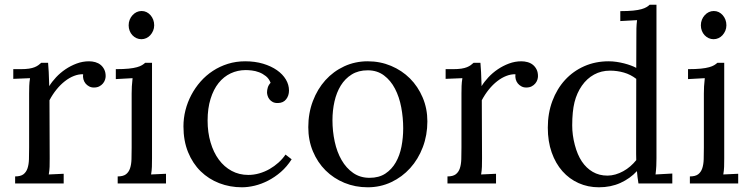

<svg xmlns="http://www.w3.org/2000/svg" viewBox="-20 -775 3171 811"><path d="M331.1 -461.4Q312 -461.9 292.5 -454.3Q272.9 -446.8 254.2 -432.1Q235.4 -417.5 218.8 -397Q202.1 -376.5 189 -351.6L189.9 -106Q189.9 -85.9 189.5 -70.6Q189 -55.2 186 -38.1L249 -41V0H43.9V-29.8Q66.9 -29.8 78.9 -38.8Q90.8 -47.9 96.2 -64Q101.6 -80.1 102.3 -102.5Q103 -125 103 -151.9V-380.4Q103 -396 103.5 -411.9Q104 -427.7 106.9 -444.8L36.1 -441.9V-482.9H66.9Q88.4 -482.9 102.5 -485.1Q116.7 -487.3 126.2 -491.2Q135.7 -495.1 142.1 -499.8Q148.4 -504.4 154.3 -509.8H183.1Q184.6 -494.1 185.8 -470.9Q187 -447.8 188 -411.1Q199.2 -429.7 216.8 -448.5Q234.4 -467.3 256.3 -482.2Q278.3 -497.1 303.7 -506.6Q329.1 -516.1 356 -516.1Q369.6 -516.1 382.6 -512.5Q395.5 -508.8 405 -501Q414.6 -493.2 420.4 -481.4Q426.3 -469.7 426.3 -453.1Q426.3 -446.3 423.6 -438Q420.9 -429.7 414.8 -422.4Q408.7 -415 399.4 -410.2Q390.1 -405.3 376.5 -405.3Q365.2 -405.3 356.2 -410.2Q347.2 -415 341.1 -422.6Q335 -430.2 332.3 -440.2Q329.6 -450.2 331.1 -461.4Z M536.1 -379.9Q536.1 -395.5 536.9 -410.2Q537.6 -424.8 540 -444.8L469.2 -440.9V-482.9Q502 -482.9 523.4 -485.1Q544.9 -487.3 558.6 -491.2Q572.3 -495.1 579.8 -499.8Q587.4 -504.4 593.3 -509.8H622.1V-106Q622.1 -85.9 621.6 -70.6Q621.1 -55.2 618.2 -38.1L681.2 -41V0H477.1V-29.8Q500 -29.8 512 -38.8Q523.9 -47.9 529.3 -64Q534.7 -80.1 535.4 -102.5Q536.1 -125 536.1 -151.9ZM631.3 -668Q631.3 -655.8 626.7 -645Q622.1 -634.3 614.7 -626.2Q607.4 -618.2 597.7 -613.8Q587.9 -609.4 577.1 -609.4Q566.4 -609.4 556.6 -613.8Q546.9 -618.2 539.3 -626.2Q531.7 -634.3 527.6 -645Q523.4 -655.8 523.4 -668Q523.4 -680.7 527.8 -691.7Q532.2 -702.6 539.8 -710.9Q547.4 -719.2 557.1 -723.9Q566.9 -728.5 578.1 -728.5Q589.4 -728.5 598.9 -723.9Q608.4 -719.2 615.7 -710.9Q623 -702.6 627.2 -691.7Q631.3 -680.7 631.3 -668Z M1123 -425.3Q1116.2 -442.9 1103 -453.4Q1089.8 -463.9 1074.5 -469.7Q1059.1 -475.6 1043.7 -477.3Q1028.3 -479 1018.1 -479Q983.9 -479 954.3 -465.1Q924.8 -451.2 903.3 -424.3Q881.8 -397.5 869.4 -357.4Q856.9 -317.4 856.9 -265.6Q856.9 -215.8 869.4 -173.6Q881.8 -131.3 904.3 -100.8Q926.8 -70.3 958.5 -53.2Q990.2 -36.1 1028.8 -36.1Q1052.2 -36.1 1075.2 -42.7Q1098.1 -49.3 1118.7 -61Q1139.2 -72.8 1156.5 -88.4Q1173.8 -104 1186 -122.1L1211.9 -102.1Q1191.9 -70.8 1166.3 -48.6Q1140.6 -26.4 1112.5 -12Q1084.5 2.4 1055.9 9.3Q1027.3 16.1 1002 16.1Q951.2 16.1 906.2 -1.2Q861.3 -18.6 827.6 -51.5Q793.9 -84.5 774.4 -132.3Q754.9 -180.2 754.9 -241.2Q754.9 -275.9 763.4 -309.6Q772 -343.3 788.1 -373.8Q804.2 -404.3 827.1 -430.4Q850.1 -456.5 879.2 -475.6Q908.2 -494.6 942.6 -505.4Q977.1 -516.1 1015.6 -516.1Q1057.1 -516.1 1091.3 -505.9Q1125.5 -495.6 1149.9 -478.5Q1174.3 -461.4 1187.5 -439.2Q1200.7 -417 1200.7 -392.6Q1200.7 -371.1 1188.7 -355.7Q1176.8 -340.3 1154.3 -339.8Q1141.1 -339.4 1132.3 -344Q1123.5 -348.6 1118.2 -355.5Q1112.8 -362.3 1110.4 -370.4Q1107.9 -378.4 1107.9 -384.8Q1107.9 -394.5 1111.1 -405.3Q1114.3 -416 1123 -425.3Z M1533.2 -478Q1493.7 -478 1465.6 -460.4Q1437.5 -442.9 1419.4 -413.6Q1401.4 -384.3 1392.8 -346.2Q1384.3 -308.1 1384.3 -267.1Q1384.3 -220.7 1393.8 -176.8Q1403.3 -132.8 1422.9 -98.9Q1442.4 -64.9 1471.9 -44.4Q1501.5 -23.9 1541 -23.9Q1580.6 -23.9 1607.7 -41.7Q1634.8 -59.6 1651.6 -88.9Q1668.5 -118.2 1675.8 -155.8Q1683.1 -193.4 1683.1 -232.9Q1683.1 -277.8 1674.8 -321.8Q1666.5 -365.7 1648.4 -400.4Q1630.4 -435.1 1601.8 -456.5Q1573.2 -478 1533.2 -478ZM1533.2 -516.1Q1585.9 -516.1 1631.8 -496.8Q1677.7 -477.5 1711.7 -443.6Q1745.6 -409.7 1765.4 -363Q1785.2 -316.4 1785.2 -262.2Q1785.2 -204.1 1765.9 -153.3Q1746.6 -102.5 1712.6 -64.9Q1678.7 -27.3 1632.6 -5.6Q1586.4 16.1 1533.2 16.1Q1480.5 16.1 1434.8 -2.7Q1389.2 -21.5 1355.2 -55.2Q1321.3 -88.9 1301.8 -135.5Q1282.2 -182.1 1282.2 -237.8Q1282.2 -296.9 1301.5 -347.9Q1320.8 -398.9 1354.5 -436.3Q1388.2 -473.6 1434.1 -494.9Q1480 -516.1 1533.2 -516.1Z M2157.2 -461.4Q2138.2 -461.9 2118.7 -454.3Q2099.1 -446.8 2080.3 -432.1Q2061.5 -417.5 2044.9 -397Q2028.3 -376.5 2015.1 -351.6L2016.1 -106Q2016.1 -85.9 2015.6 -70.6Q2015.1 -55.2 2012.2 -38.1L2075.2 -41V0H1870.1V-29.8Q1893.1 -29.8 1905 -38.8Q1917 -47.9 1922.4 -64Q1927.7 -80.1 1928.5 -102.5Q1929.2 -125 1929.2 -151.9V-380.4Q1929.2 -396 1929.7 -411.9Q1930.2 -427.7 1933.1 -444.8L1862.3 -441.9V-482.9H1893.1Q1914.6 -482.9 1928.7 -485.1Q1942.9 -487.3 1952.4 -491.2Q1961.9 -495.1 1968.3 -499.8Q1974.6 -504.4 1980.5 -509.8H2009.3Q2010.7 -494.1 2012 -470.9Q2013.2 -447.8 2014.2 -411.1Q2025.4 -429.7 2043 -448.5Q2060.5 -467.3 2082.5 -482.2Q2104.5 -497.1 2129.9 -506.6Q2155.3 -516.1 2182.1 -516.1Q2195.8 -516.1 2208.7 -512.5Q2221.7 -508.8 2231.2 -501Q2240.7 -493.2 2246.6 -481.4Q2252.4 -469.7 2252.4 -453.1Q2252.4 -446.3 2249.8 -438Q2247.1 -429.7 2241 -422.4Q2234.9 -415 2225.6 -410.2Q2216.3 -405.3 2202.6 -405.3Q2191.4 -405.3 2182.4 -410.2Q2173.3 -415 2167.2 -422.6Q2161.1 -430.2 2158.4 -440.2Q2155.8 -450.2 2157.2 -461.4Z M2752.9 -106Q2752.9 -90.3 2752.2 -74.5Q2751.5 -58.6 2749 -38.1L2819.8 -42V0H2676.8Q2674.3 -14.6 2672.9 -27.3Q2671.4 -40 2670.4 -52.2Q2641.6 -21 2600.8 -2.4Q2560.1 16.1 2509.8 16.1Q2463.4 16.1 2424.1 -1.5Q2384.8 -19 2355.7 -51.8Q2326.7 -84.5 2310.3 -131.1Q2293.9 -177.7 2293.9 -235.8Q2293.9 -296.9 2313.2 -348.4Q2332.5 -399.9 2366.7 -437.3Q2400.9 -474.6 2448 -495.4Q2495.1 -516.1 2550.8 -516.1Q2567.4 -516.1 2584 -513.7Q2600.6 -511.2 2616 -507.3Q2631.3 -503.4 2644.5 -498.5Q2657.7 -493.7 2667.5 -488.3L2668 -625Q2668 -640.6 2668.2 -655.3Q2668.5 -669.9 2670.9 -689.9L2600.1 -686V-728Q2632.8 -728 2654.3 -730.2Q2675.8 -732.4 2689.5 -736.3Q2703.1 -740.2 2710.7 -744.9Q2718.3 -749.5 2724.1 -754.9H2752.9ZM2545.9 -33.2Q2562.5 -33.2 2579.6 -38.1Q2596.7 -43 2612.5 -51.8Q2628.4 -60.5 2642.3 -72.5Q2656.2 -84.5 2667.5 -98.6Q2667 -110.8 2667 -124.5Q2667 -138.2 2667 -153.8L2667.5 -441.9Q2643.6 -460.4 2615.2 -468.5Q2586.9 -476.6 2557.1 -476.6Q2519.5 -476.6 2489.3 -460Q2459 -443.4 2437.7 -412.8Q2416.5 -382.3 2406.7 -343.3Q2397 -304.2 2397 -245.1Q2397 -204.6 2408 -162.8Q2418.9 -121.1 2437.7 -93Q2456.5 -64.9 2483.6 -49.1Q2510.7 -33.2 2545.9 -33.2Z M2953.1 -379.9Q2953.1 -395.5 2953.9 -410.2Q2954.6 -424.8 2957 -444.8L2886.2 -440.9V-482.9Q2918.9 -482.9 2940.4 -485.1Q2961.9 -487.3 2975.6 -491.2Q2989.3 -495.1 2996.8 -499.8Q3004.4 -504.4 3010.3 -509.8H3039.1V-106Q3039.1 -85.9 3038.6 -70.6Q3038.1 -55.2 3035.2 -38.1L3098.1 -41V0H2894V-29.8Q2917 -29.8 2929 -38.8Q2940.9 -47.9 2946.3 -64Q2951.7 -80.1 2952.4 -102.5Q2953.1 -125 2953.1 -151.9ZM3048.3 -668Q3048.3 -655.8 3043.7 -645Q3039.1 -634.3 3031.7 -626.2Q3024.4 -618.2 3014.6 -613.8Q3004.9 -609.4 2994.1 -609.4Q2983.4 -609.4 2973.6 -613.8Q2963.9 -618.2 2956.3 -626.2Q2948.7 -634.3 2944.6 -645Q2940.4 -655.8 2940.4 -668Q2940.4 -680.7 2944.8 -691.7Q2949.2 -702.6 2956.8 -710.9Q2964.4 -719.2 2974.1 -723.9Q2983.9 -728.5 2995.1 -728.5Q3006.3 -728.5 3015.9 -723.9Q3025.4 -719.2 3032.7 -710.9Q3040 -702.6 3044.2 -691.7Q3048.3 -680.7 3048.3 -668Z"/></svg>

Font: Lora
Style: Regular
Weight: 400
Designer: Olga Karpushina, Alexei Vanyashin
Foundry: Cyreal (www.cyreal.org, a@cyreal.org)
Version: Version 1.014